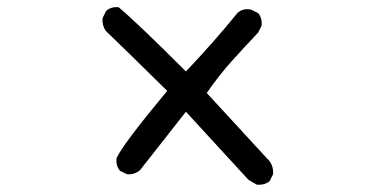

<svg xmlns="http://www.w3.org/2000/svg" viewBox="-20 -616 1040 540"><path d="M702.1 -96.7 678.7 -110.4 502.9 -301.8 374 -137.7Q358.4 -124 336.9 -126L317.4 -135.7Q305.7 -149.4 307.6 -170.9Q325.2 -210 450.2 -360.4Q307.6 -501 278.3 -528.3Q266.6 -543.9 268.6 -565.4L278.3 -585Q292 -597.7 313.5 -595.7Q364.3 -553.7 502.9 -415Q542 -456.1 578.1 -497.1Q614.3 -538.1 647.5 -579.1Q663.1 -593.8 686.5 -588.9L706.1 -579.1Q717.8 -565.4 715.8 -543.9L706.1 -524.4Q670.9 -487.3 633.8 -446.3Q596.7 -405.3 561.5 -354.5L730.5 -170.9Q750 -153.3 748 -126L738.3 -106.4Q723.6 -94.7 702.1 -96.7Z"/></svg>

Font: NaikaiFont
Style: Regular
Weight: 400
Version: Version 1.67